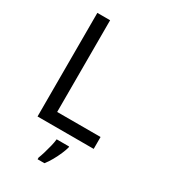

<svg xmlns="http://www.w3.org/2000/svg" viewBox="-223 -819 1010 1146"><g transform="rotate(30 281.5 -246.5)"><path d="M100 0V-714H188V-82H487V0ZM228 209Q235 192 243 165.5Q251 139 258 110.5Q265 82 267 61H353V68Q348 87 336 115Q324 143 308 171.5Q292 200 275 221H228Z"/></g></svg>

Font: Noto Sans Mono SemiCondensed
Style: Regular
Weight: 400
Width: 4
Designer: Monotype Design Team
Foundry: Monotype Imaging Inc.
Version: Version 2.014